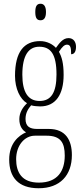

<svg xmlns="http://www.w3.org/2000/svg" viewBox="-20 -762 439 1023"><path d="M196 -654C212 -654 225 -664 225 -698C225 -731 212 -742 196 -742C178 -742 168 -731 168 -698C168 -664 178 -654 196 -654ZM186 241C300 241 363 172 363 64C363 -15 330 -75 240 -75H177C138 -75 116 -89 116 -128C116 -162 131 -183 146 -201C157 -197 180 -195 194 -195C277 -195 319 -259 319 -363C319 -426 309 -459 294 -486C312 -514 324 -524 337 -524C356 -524 359 -507 359 -473C377 -473 385 -489 385 -513C385 -538 372 -559 345 -559C314 -559 295 -530 278 -507C261 -526 230 -543 194 -543C108 -543 60 -486 60 -358C60 -289 87 -234 124 -212C103 -192 83 -164 83 -127C83 -88 101 -67 119 -57C79 -40 29 2 29 88C29 181 76 241 186 241ZM191 -224C129 -224 99 -272 99 -364C99 -468 133 -513 189 -513C250 -513 281 -474 281 -365C281 -270 253 -224 191 -224ZM187 211C95 211 66 155 66 86C66 14 110 -39 166 -39H228C303 -39 325 -2 325 67C325 149 287 211 187 211Z"/></svg>

Font: Noto Serif Tamil ExtraCondensed ExtraLight
Style: Regular
Weight: 200
Width: 2
Designer: Indian Type Foundry, Tom Grace, and the Monotype Design Team
Foundry: Monotype Imaging Inc.
Version: Version 2.004